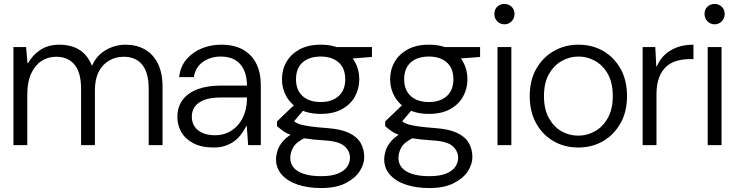

<svg xmlns="http://www.w3.org/2000/svg" viewBox="-20 -734 3731 971"><path d="M48 0V-496H112L119 -415H122Q145 -456 184.5 -482Q224 -508 281 -508Q315 -508 346 -498.5Q377 -489 402 -466.5Q427 -444 444 -404H447Q468 -453 514.5 -480.5Q561 -508 615 -508Q669 -508 711 -485Q753 -462 777.5 -414.5Q802 -367 802 -293V0H732V-285Q732 -367 699 -407Q666 -447 606 -447Q565 -447 531.5 -427.5Q498 -408 479 -370.5Q460 -333 460 -278V0H390V-285Q390 -367 357 -407Q324 -447 264 -447Q222 -447 189 -425Q156 -403 137 -361Q118 -319 118 -257V0Z M1061 12Q999 12 958 -9.5Q917 -31 897 -66Q877 -101 877 -142Q877 -194 904 -229.5Q931 -265 980 -283Q1029 -301 1093 -301H1229Q1229 -348 1213.5 -381Q1198 -414 1169 -431Q1140 -448 1097 -448Q1045 -448 1007 -421.5Q969 -395 960 -344H886Q892 -398 923.5 -434.5Q955 -471 1001 -489.5Q1047 -508 1097 -508Q1166 -508 1210.5 -482Q1255 -456 1277 -410.5Q1299 -365 1299 -305V0H1235L1228 -96H1225Q1215 -75 1200 -55Q1185 -35 1165.5 -20.5Q1146 -6 1120 3Q1094 12 1061 12ZM1068 -50Q1104 -50 1133.5 -64Q1163 -78 1184.5 -103Q1206 -128 1217.5 -162.5Q1229 -197 1229 -237V-241H1098Q1044 -241 1011.5 -228Q979 -215 964.5 -193.5Q950 -172 950 -144Q950 -116 963.5 -95Q977 -74 1003.5 -62Q1030 -50 1068 -50Z M1604 217Q1538 217 1486.5 200Q1435 183 1405.5 150Q1376 117 1376 72Q1376 53 1383 29Q1390 5 1411 -20Q1432 -45 1472 -65L1530 -41Q1478 -16 1463 11Q1448 38 1448 65Q1448 93 1465 113.5Q1482 134 1517 145.5Q1552 157 1604 157Q1656 157 1688.5 144Q1721 131 1735.5 109.5Q1750 88 1750 64Q1750 30 1722 5Q1694 -20 1619 -24Q1558 -28 1518.5 -34.5Q1479 -41 1453.5 -50.5Q1428 -60 1412 -71.5Q1396 -83 1381 -96V-120L1476 -211L1525 -189L1454 -105L1455 -130Q1466 -121 1476 -114.5Q1486 -108 1503 -103.5Q1520 -99 1551.5 -94.5Q1583 -90 1637 -86Q1704 -81 1744.5 -62Q1785 -43 1803.5 -11.5Q1822 20 1822 61Q1822 96 1799 132Q1776 168 1727.5 192.5Q1679 217 1604 217ZM1602 -158Q1539 -158 1495.5 -181.5Q1452 -205 1429 -245Q1406 -285 1406 -333Q1406 -382 1429 -421.5Q1452 -461 1495.5 -484.5Q1539 -508 1602 -508Q1665 -508 1708.5 -484.5Q1752 -461 1774.5 -421.5Q1797 -382 1797 -333Q1797 -285 1774.5 -245Q1752 -205 1708.5 -181.5Q1665 -158 1602 -158ZM1602 -218Q1659 -218 1692.5 -248Q1726 -278 1726 -333Q1726 -389 1692.5 -418.5Q1659 -448 1602 -448Q1544 -448 1510.5 -418.5Q1477 -389 1477 -333Q1477 -278 1510.5 -248Q1544 -218 1602 -218ZM1682 -432 1656 -496H1861V-446Z M2151 217Q2085 217 2033.5 200Q1982 183 1952.5 150Q1923 117 1923 72Q1923 53 1930 29Q1937 5 1958 -20Q1979 -45 2019 -65L2077 -41Q2025 -16 2010 11Q1995 38 1995 65Q1995 93 2012 113.5Q2029 134 2064 145.5Q2099 157 2151 157Q2203 157 2235.5 144Q2268 131 2282.5 109.5Q2297 88 2297 64Q2297 30 2269 5Q2241 -20 2166 -24Q2105 -28 2065.5 -34.5Q2026 -41 2000.5 -50.5Q1975 -60 1959 -71.5Q1943 -83 1928 -96V-120L2023 -211L2072 -189L2001 -105L2002 -130Q2013 -121 2023 -114.5Q2033 -108 2050 -103.5Q2067 -99 2098.5 -94.5Q2130 -90 2184 -86Q2251 -81 2291.5 -62Q2332 -43 2350.5 -11.5Q2369 20 2369 61Q2369 96 2346 132Q2323 168 2274.5 192.5Q2226 217 2151 217ZM2149 -158Q2086 -158 2042.5 -181.5Q1999 -205 1976 -245Q1953 -285 1953 -333Q1953 -382 1976 -421.5Q1999 -461 2042.5 -484.5Q2086 -508 2149 -508Q2212 -508 2255.5 -484.5Q2299 -461 2321.5 -421.5Q2344 -382 2344 -333Q2344 -285 2321.5 -245Q2299 -205 2255.5 -181.5Q2212 -158 2149 -158ZM2149 -218Q2206 -218 2239.5 -248Q2273 -278 2273 -333Q2273 -389 2239.5 -418.5Q2206 -448 2149 -448Q2091 -448 2057.5 -418.5Q2024 -389 2024 -333Q2024 -278 2057.5 -248Q2091 -218 2149 -218ZM2229 -432 2203 -496H2408V-446Z M2496 0V-496H2566V0ZM2531 -611Q2510 -611 2495 -626Q2480 -641 2480 -663Q2480 -686 2494.5 -700Q2509 -714 2531 -714Q2552 -714 2567 -700Q2582 -686 2582 -663Q2582 -641 2567 -626Q2552 -611 2531 -611Z M2904 12Q2835 12 2779.5 -20Q2724 -52 2691.5 -110.5Q2659 -169 2659 -248Q2659 -328 2692 -386Q2725 -444 2781 -476Q2837 -508 2905 -508Q2976 -508 3031 -476Q3086 -444 3118.5 -386Q3151 -328 3151 -247Q3151 -169 3118 -110.5Q3085 -52 3029.5 -20Q2974 12 2904 12ZM2904 -48Q2950 -48 2989.5 -70.5Q3029 -93 3054 -137.5Q3079 -182 3079 -248Q3079 -315 3054.5 -359Q3030 -403 2990.5 -425.5Q2951 -448 2906 -448Q2860 -448 2820.5 -425.5Q2781 -403 2756 -359Q2731 -315 2731 -248Q2731 -182 2755.5 -137.5Q2780 -93 2819 -70.5Q2858 -48 2904 -48Z M3230 0V-496H3294L3299 -399H3302Q3317 -434 3343 -458Q3369 -482 3405 -495Q3441 -508 3487 -508V-435H3468Q3434 -435 3403.5 -426.5Q3373 -418 3350 -397.5Q3327 -377 3313.5 -342.5Q3300 -308 3300 -257V0Z M3559 0V-496H3629V0ZM3594 -611Q3573 -611 3558 -626Q3543 -641 3543 -663Q3543 -686 3557.5 -700Q3572 -714 3594 -714Q3615 -714 3630 -700Q3645 -686 3645 -663Q3645 -641 3630 -626Q3615 -611 3594 -611Z"/></svg>

Font: DM Sans 36pt Light
Style: Regular
Weight: 300
Designer: Colophon Foundry, Jonny Pinhorn
Foundry: Colophon Foundry
Version: Version 4.004;gftools[0.9.30]